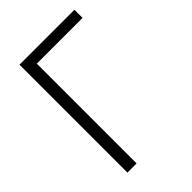

<svg xmlns="http://www.w3.org/2000/svg" viewBox="-209 -796 887 887"><g transform="rotate(-45 235.0 -352.5)"><path d="M87 0V-705H446V-652H147V0Z"/></g></svg>

Font: Nunito Sans 10pt Condensed Light
Style: Regular
Weight: 300
Width: 3
Designer: Vernon Adams
Foundry: Vernon Adams
Version: Version 3.101;gftools[0.9.27]